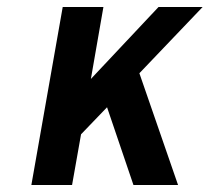

<svg xmlns="http://www.w3.org/2000/svg" viewBox="-20 -531 602 551"><path d="M70 0 160 -511H276.8L240.8 -304.4L435 -511H561.6L380 -320.8L491 0H363L287.2 -223.2L212.6 -145.6L186.8 0Z"/></svg>

Font: Overpass
Style: Italic
Weight: 400
Italic angle: -10°
Designer: Delve Withrington, Dave Bailey, Thomas Jockin
Foundry: Delve Fonts LLC
Version: Version 4.000